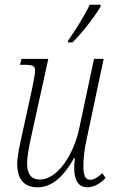

<svg xmlns="http://www.w3.org/2000/svg" viewBox="-20 -786 494 815"><path d="M268 -606H288C330 -648 381 -714 407 -758V-766H361C335 -712 299 -657 270 -615ZM351 9C377 9 408 -7 428 -31L414 -51C397 -34 379 -23 363 -23C343 -23 334 -39 334 -81C334 -114 338 -153 349 -201L420 -536H379L315 -235C293 -135 227 -24 149 -24C110 -24 95 -50 95 -93C95 -122 104 -169 114 -213L185 -536H71L65 -511H79C120 -511 129 -507 129 -485C129 -474 124 -448 117 -413L72 -207C63 -167 53 -120 53 -91C53 -33 76 9 139 9C206 9 253 -43 294 -114H298C296 -98 295 -84 295 -73C295 -22 312 9 351 9Z"/></svg>

Font: Noto Serif Condensed ExtraLight
Style: Italic
Weight: 200
Width: 3
Italic angle: -12°
Designer: Monotype Design Team
Foundry: Monotype Imaging Inc.
Version: Version 2.013